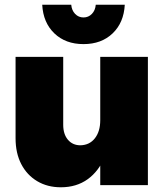

<svg xmlns="http://www.w3.org/2000/svg" viewBox="-20 -785 708 814"><path d="M248 -256Q248 -216 268 -192.5Q288 -169 321 -169Q360 -170 382.5 -199Q405 -228 405 -275H451Q451 -185 425 -122Q399 -59 351.5 -25Q304 9 238 9Q181 9 137.5 -17Q94 -43 70 -89.5Q46 -136 46 -199V-544H248ZM405 -544H607V0H405ZM282 -765Q284 -741 298.5 -726Q313 -711 334 -711Q355 -711 369.5 -726Q384 -741 386 -765H509Q505 -689 457.5 -643.5Q410 -598 334 -598Q258 -598 210.5 -643.5Q163 -689 159 -765Z"/></svg>

Font: Alexandria ExtraBold
Style: Regular
Weight: 800
Designer: Mohamed Gaber
Foundry: Kief Type Foundry
Version: Version 5.100